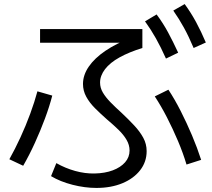

<svg xmlns="http://www.w3.org/2000/svg" viewBox="-20 -875 1040 944"><path d="M454 49Q397 49 336.5 33.5Q276 18 231 -9L257 -73Q301 -48 349.5 -34.5Q398 -21 445 -22Q496 -23 534.5 -37.5Q573 -52 595 -77Q617 -102 617 -135Q617 -162 602.5 -187Q588 -212 563.5 -236Q539 -260 508 -286Q475 -315 447.5 -342.5Q420 -370 404 -399.5Q388 -429 388 -462Q388 -506 416.5 -547.5Q445 -589 498 -625Q551 -661 626 -690L642 -665H177V-732H680V-639Q615 -619 568 -593Q521 -567 496.5 -535Q472 -503 472 -469Q472 -443 486 -419.5Q500 -396 524 -371.5Q548 -347 578 -320Q612 -288 640 -258Q668 -228 684.5 -197.5Q701 -167 701 -132Q701 -79 669 -38Q637 3 581.5 26Q526 49 454 49ZM26 -92Q54 -142 80.5 -199.5Q107 -257 128.5 -315.5Q150 -374 164 -426L237 -405Q223 -351 201 -292Q179 -233 152 -173.5Q125 -114 94 -60ZM897 -66Q880 -123 855 -182Q830 -241 801 -297.5Q772 -354 741 -401L808 -434Q839 -387 868.5 -329Q898 -271 924 -209.5Q950 -148 969 -89ZM796 -587Q771 -643 746.5 -686.5Q722 -730 693 -770L750 -804Q782 -761 806.5 -715.5Q831 -670 856 -616ZM932 -639Q908 -696 884 -739.5Q860 -783 832 -823L888 -855Q920 -811 944.5 -765.5Q969 -720 992 -666Z"/></svg>

Font: M PLUS 1
Style: Regular
Weight: 400
Designer: Coji Morishita
Foundry: UNDERFOREST DESIGN
Version: Version 1.001